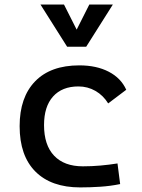

<svg xmlns="http://www.w3.org/2000/svg" viewBox="-20 -815 626 845"><path d="M333 9.8Q205.6 9.8 136 -59.8Q66.4 -129.4 66.4 -259.8Q66.4 -386.7 134.5 -457Q202.6 -527.3 329.1 -527.3Q404.8 -527.3 458.7 -499.3Q512.7 -471.2 535.6 -419.9L456.1 -359.9Q434.1 -395.5 399.9 -415Q365.7 -434.6 325.2 -434.6Q253.4 -434.6 213.6 -390.4Q173.8 -346.2 173.8 -264.6Q173.8 -176.3 218.3 -129.6Q262.7 -83 344.7 -83Q383.8 -83 422.1 -86.4Q460.4 -89.8 497.1 -95.7L508.8 -4.9Q466.3 3.9 421.4 6.8Q376.5 9.8 333 9.8ZM275.4 -609.4 158.2 -794.9H261.7L317.4 -684.6L373 -794.9H476.6L359.4 -609.4Z"/></svg>

Font: Caskaydia Cove
Style: Regular
Weight: 400
Monospace: yes
Designer: Aaron Bell
Foundry: Saja Typeworks
Version: Version 4.300; ttfautohint (v1.8.3)